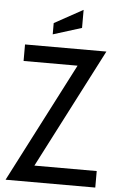

<svg xmlns="http://www.w3.org/2000/svg" viewBox="-60 -944 600 985"><g transform="rotate(5 240.0 -451.5)"><path d="M469 -85V0H7L324 -615H46V-700H465L148 -85ZM183 -822 330 -903V-810L183 -764Z"/></g></svg>

Font: Cabin Condensed
Style: Regular
Weight: 400
Width: 3
Version: Version 2.001